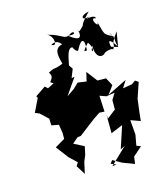

<svg xmlns="http://www.w3.org/2000/svg" viewBox="-144 -1067 1047 1235"><g transform="rotate(-15 379.5 -450.0)"><path d="M464 0 523 33 600 62 606 15 666 -38 638 -49 651 -120 643 -218 707 -195 713 -253 724 -339 759 -442 738 -456 712 -438 651 -428 681 -476 550 -411 590 -466 562 -518 505 -519 450 -591 436 -531 378 -539 344 -506 293 -471 369 -581 348 -576 371 -634 353 -660C368 -738 377 -772 407 -767C396 -777 430 -714 439 -745C473 -810 496 -805 490 -724C436 -709 540 -790 505 -775C562 -701 490 -685 537 -750C520 -730 540 -640 592 -672C594 -687 663 -700 652 -682C685 -732 637 -697 706 -793L689 -693L646 -706C635 -746 643 -767 688 -697C668 -774 699 -728 656 -797C703 -743 621 -775 684 -763C614 -801 629 -787 601 -883C609 -830 547 -930 600 -908C595 -947 489 -899 564 -930C498 -913 507 -953 565 -962C465 -857 543 -916 473 -853C439 -884 506 -821 469 -862C480 -814 464 -791 394 -848C458 -833 445 -878 409 -851C369 -826 364 -864 269 -887C315 -865 315 -790 278 -818C332 -848 346 -788 353 -804C281 -794 304 -729 315 -682C256 -657 263 -675 216 -648C248 -611 197 -588 213 -584L284 -540L273 -598L185 -553L167 -569L99 -523L105 -510L62 -422L91 -410L142 -362L144 -317L192 -308L201 -252V-212L135 -173L198 -90L247 -44L233 -21L271 40L288 -36L305 -77L317 -132L249 -167L286 -199L310 -203C361 -241 409 -282 463 -316L497 -314L492 -421L535 -406L591 -415L565 -372V-310L507 -265L504 -293L505 -168L584 -201L535 -52L566 -68L455 38L484 34L448 20Z"/></g></svg>

Font: Hussar Lance
Style: ExBdObl
Weight: 700
Foundry: Cannot Into Space Fonts, PlusOne Fonts
Version: Version 2.270